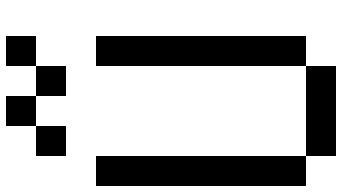

<svg xmlns="http://www.w3.org/2000/svg" viewBox="-270 -870 1140 640"><g transform="rotate(-90 300.0 -550.0)"><path d="M0 -100V-800H100V-100ZM100 -100H400V0H100ZM100 -900V-1000H200V-900ZM300 -1100V-1000H200V-1100ZM300 -1000H400V-900H300ZM400 -100V-800H500V-100ZM500 -1100V-1000H400V-1100Z"/></g></svg>

Font: Galmuri9 Regular
Style: Regular
Weight: 400
Designer: Lee Minseo (quiple)
Version: Version 2.399;hotconv 1.1.1;makeotfexe 2.6.0 DEVELOPMENT